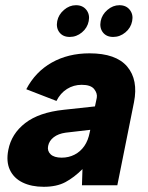

<svg xmlns="http://www.w3.org/2000/svg" viewBox="-20 -712 570 738"><path d="M295 0 297 -62Q265 -30 231.5 -12Q198 6 148 6Q101 6 67 -10.5Q33 -27 18 -59Q3 -91 12 -136Q24 -198 77 -239Q130 -280 225 -290L345 -303L352 -336Q355 -353 342 -369.5Q329 -386 294 -386Q263 -386 237.5 -370Q212 -354 197 -324L81 -369Q116 -436 179 -471.5Q242 -507 324 -507Q426 -507 469 -456Q512 -405 495 -319L431 0ZM327 -213 232 -202Q204 -198 186.5 -184.5Q169 -171 165 -151Q161 -132 174.5 -119Q188 -106 217 -106Q244 -106 266.5 -117.5Q289 -129 304 -150.5Q319 -172 325 -204ZM248 -570Q222 -570 208.5 -587.5Q195 -605 200 -631Q205 -656 226 -674Q247 -692 272 -692Q298 -692 312 -674Q326 -656 321 -631Q316 -605 295 -587.5Q274 -570 248 -570ZM415 -570Q389 -570 375.5 -587.5Q362 -605 367 -631Q372 -656 393 -674Q414 -692 439 -692Q465 -692 479 -674Q493 -656 488 -631Q483 -605 462 -587.5Q441 -570 415 -570Z"/></svg>

Font: Albert Sans ExtraBold
Style: Italic
Weight: 800
Italic angle: -11.25°
Designer: Andreas Rasmussen
Foundry: a.Foundry
Version: Version 1.025